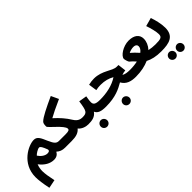

<svg xmlns="http://www.w3.org/2000/svg" viewBox="80 -1700 2958 2958"><g transform="rotate(-45 1559.0 -221.5)"><path d="M51 271 189 243C170 157 155 69 155 12C155 -29 163 -74 179 -113C245 -27 324 18 408 18C465 18 499 -8 520 -47C556 -13 600 5 659 5C712 5 741 -25 741 -67C741 -106 720 -135 669 -135C618 -135 590 -154 543 -263C500 -363 474 -422 402 -422C286 -422 15 -292 15 5C15 65 27 159 51 271ZM406 -123C355 -123 301 -160 264 -216C280 -237 345 -280 377 -280C402 -280 421 -242 449 -171C461 -140 444 -123 406 -123Z M661 5H801C898 5 962 -14 1004 -67C1047 -14 1116 5 1168 5C1220 5 1249 -25 1249 -67C1249 -106 1228 -135 1178 -135C1142 -135 1089 -145 1046 -215C988 -308 929 -375 841 -455C904 -491 992 -533 1123 -592L1066 -714C892 -634 753 -566 707 -520C692 -505 683 -487 683 -432C683 -399 897 -244 897 -172C897 -147 880 -135 811 -135H671Z M1169 5C1246 5 1316 -4 1365 -73C1391 -15 1447 5 1553 5C1605 5 1633 -25 1633 -67C1633 -106 1613 -135 1563 -135C1459 -135 1435 -162 1435 -210C1435 -246 1444 -293 1449 -324L1318 -346C1291 -160 1279 -135 1179 -135ZM1347 235C1385 235 1417 205 1417 166C1417 127 1385 94 1347 94C1308 94 1277 127 1277 166C1277 205 1308 235 1347 235Z M1553 5C1765 5 1877 -56 1968 -108C2018 -19 2101 5 2207 5C2259 5 2287 -25 2287 -67C2287 -106 2267 -135 2217 -135C2155 -135 2110 -142 2076 -163C2101 -173 2128 -179 2157 -181L2141 -314H2104C2006 -314 1906 -434 1725 -434C1691 -434 1644 -429 1606 -419L1626 -282C1662 -290 1698 -293 1731 -293C1819 -293 1893 -272 1954 -236C1848 -165 1707 -135 1563 -135ZM1836 230C1874 230 1906 200 1906 161C1906 122 1874 89 1836 89C1797 89 1766 122 1766 161C1766 200 1797 230 1836 230Z M2203 5C2319 5 2415 -17 2492 -51C2561 -15 2644 5 2758 5C2810 5 2839 -25 2839 -67C2839 -106 2818 -135 2768 -135C2719 -135 2672 -141 2630 -150C2679 -203 2704 -265 2704 -325C2704 -411 2640 -470 2517 -470C2394 -470 2266 -382 2266 -321C2266 -304 2284 -243 2294 -235C2319 -216 2352 -184 2379 -152C2332 -141 2277 -135 2213 -135ZM2396 -323C2427 -340 2470 -349 2497 -349C2549 -349 2566 -324 2566 -298C2566 -268 2548 -236 2511 -209C2475 -251 2429 -296 2396 -323Z M2759 5C2935 5 3058 -29 3058 -211C3058 -298 3030 -406 3005 -474L2867 -436C2892 -365 2918 -267 2918 -211C2918 -148 2888 -135 2769 -135ZM3006 237C3043 237 3074 206 3074 168C3074 129 3043 97 3006 97C2967 97 2936 129 2936 168C2936 206 2967 237 3006 237ZM2833 237C2870 237 2901 206 2901 168C2901 129 2870 97 2833 97C2794 97 2763 129 2763 168C2763 206 2794 237 2833 237Z"/></g></svg>

Font: Noto Sans Arabic UI
Style: Bold
Weight: 700
Designer: Monotype Design Team, Nadine Chahine and Nizar Qandah
Foundry: Monotype Imaging Inc.
Version: Version 2.010